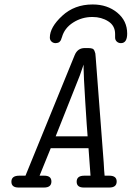

<svg xmlns="http://www.w3.org/2000/svg" viewBox="-20 -839 589 859"><path d="M203 -671Q203 -717 258 -768Q313 -819 394 -819H395Q460 -819 504.5 -782.5Q549 -746 549 -689Q549 -646 521 -646Q510 -646 502.5 -653Q495 -660 495 -671V-687Q495 -724 464.5 -743.5Q434 -763 394 -763H393Q346 -763 307 -738Q268 -713 257 -672L256 -670Q255 -667 254.5 -665.5Q254 -664 253 -661Q252 -658 250.5 -656.5Q249 -655 247 -652.5Q245 -650 242.5 -649Q240 -648 236.5 -647Q233 -646 229 -646Q218 -646 210.5 -653Q203 -660 203 -671ZM31 -26Q31 -53 66 -53H94L314 -592Q327 -624 359 -624H374Q386 -624 393 -621.5Q400 -619 403 -610.5Q406 -602 406.5 -600Q407 -598 408 -584L444 -111Q446 -71 448 -53H469Q502 -53 502 -27Q502 0 469 0H355Q323 0 323 -26Q323 -53 357 -53H385L376 -176H207L157 -53H178Q210 -53 210 -27Q210 0 177 0H63Q31 0 31 -26ZM229 -229H372Q369 -262 361.5 -383Q354 -504 354 -535V-550L337 -501Z"/></svg>

Font: CMU Typewriter Text
Style: LightOblique
Weight: 200
Italic angle: -9.46001°
Version: Version 0.7.0